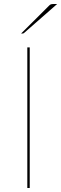

<svg xmlns="http://www.w3.org/2000/svg" viewBox="-20 -936 304 956"><path d="M85 0ZM128 0H116V-700H128ZM264.5 -916 100 -772Q98 -770 95.8 -769.5Q93.5 -769 91 -769H85L225.5 -909Q229.5 -913 233.8 -914.5Q238 -916 246.5 -916Z"/></svg>

Font: Lato Hairline
Style: Regular
Weight: 100
Designer: Lukasz Dziedzic
Foundry: tyPoland Lukasz Dziedzic
Version: Version 2.007; 2014-02-27